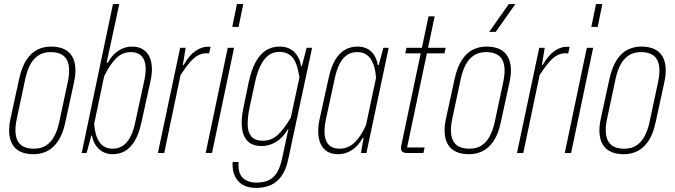

<svg xmlns="http://www.w3.org/2000/svg" viewBox="-20 -749 3304 940"><path d="M145 6Q106 6 80 -6.5Q54 -19 40.5 -42.5Q27 -66 25 -98.5Q23 -131 32 -171L74 -364Q87 -422 110 -456.5Q133 -491 163.5 -506Q194 -521 229 -521Q268 -521 294 -508.5Q320 -496 333.5 -472.5Q347 -449 349 -416.5Q351 -384 342 -344L300 -151Q288 -93 264.5 -58.5Q241 -24 210.5 -9Q180 6 145 6ZM146 -21Q183 -21 207.5 -38Q232 -55 247 -84.5Q262 -114 270 -151L312 -348Q322 -396 316.5 -428.5Q311 -461 289 -477.5Q267 -494 228 -494Q192 -494 167 -477Q142 -460 127 -430.5Q112 -401 104 -364L62 -167Q52 -120 57.5 -87Q63 -54 85 -37.5Q107 -21 146 -21Z M532 6Q492 6 465 -19Q438 -44 430 -85H427L404 0H380L533 -729H564L502 -442H508Q529 -481 560 -501Q591 -521 626 -521Q657 -521 678 -508.5Q699 -496 710.5 -473.5Q722 -451 723.5 -419Q725 -387 716 -348L672 -148Q660 -93 639.5 -59Q619 -25 592 -9.5Q565 6 532 6ZM532 -21Q560 -21 581 -35Q602 -49 617 -76.5Q632 -104 641 -145L686 -353Q697 -403 691.5 -434Q686 -465 667.5 -479.5Q649 -494 621 -494Q579 -494 548 -463Q517 -432 490 -376L441 -143Q445 -85 467 -53Q489 -21 532 -21Z M753 0 862 -515H889L875 -431H879Q907 -479 937 -499.5Q967 -520 996 -520H1011L1004 -488H989Q967 -488 947 -476.5Q927 -465 907.5 -441.5Q888 -418 864 -382L784 0Z M987 0 1095 -515H1126L1018 0ZM1117 -617 1140 -729H1171L1148 -617Z M1234 171Q1174 171 1144.5 135.5Q1115 100 1119 44H1148Q1144 98 1168.5 121.5Q1193 145 1235 145Q1276 145 1301 130.5Q1326 116 1340 89Q1354 62 1362 23L1392 -117H1390Q1364 -73 1330.5 -53.5Q1297 -34 1262 -34Q1216 -34 1192.5 -58Q1169 -82 1164.5 -123.5Q1160 -165 1171 -217L1197 -344Q1210 -405 1231 -444Q1252 -483 1281.5 -502Q1311 -521 1348 -521Q1393 -521 1420 -495Q1447 -469 1454 -425H1458L1481 -515H1508L1392 27Q1381 81 1358.5 112.5Q1336 144 1304.5 157.5Q1273 171 1234 171ZM1266 -60Q1311 -60 1342.5 -91Q1374 -122 1404 -174L1446 -370Q1435 -442 1411.5 -468.5Q1388 -495 1347 -495Q1316 -495 1293 -477Q1270 -459 1254 -425Q1238 -391 1228 -344L1202 -223Q1192 -175 1192.5 -138.5Q1193 -102 1210.5 -81Q1228 -60 1266 -60Z M1636 6Q1604 6 1582.5 -7Q1561 -20 1550 -44Q1539 -68 1538 -99.5Q1537 -131 1545 -167L1589 -367Q1601 -423 1621.5 -456.5Q1642 -490 1669.5 -505.5Q1697 -521 1729 -521Q1771 -521 1796.5 -497.5Q1822 -474 1830 -430H1834L1857 -515H1883L1774 0H1747L1760 -73H1755Q1734 -34 1702.5 -14Q1671 6 1636 6ZM1643 -21Q1683 -21 1714.5 -50Q1746 -79 1772 -137L1821 -368Q1817 -428 1794.5 -461Q1772 -494 1729 -494Q1699 -494 1677.5 -478.5Q1656 -463 1642 -435Q1628 -407 1620 -370L1575 -162Q1566 -117 1570 -85.5Q1574 -54 1592 -37.5Q1610 -21 1643 -21Z M1974 0Q1953 0 1947 -9.5Q1941 -19 1944 -34L2078 -669H2108L1973 -27H2059L2053 0ZM1964 -488 1970 -515H2162L2156 -488Z M2277 6Q2238 6 2212 -6.5Q2186 -19 2172.5 -42.5Q2159 -66 2157 -98.5Q2155 -131 2164 -171L2206 -364Q2219 -422 2242 -456.5Q2265 -491 2295.5 -506Q2326 -521 2361 -521Q2400 -521 2426 -508.5Q2452 -496 2465.5 -472.5Q2479 -449 2481 -416.5Q2483 -384 2474 -344L2432 -151Q2420 -93 2396.5 -58.5Q2373 -24 2342.5 -9Q2312 6 2277 6ZM2278 -21Q2315 -21 2339.5 -38Q2364 -55 2379 -84.5Q2394 -114 2402 -151L2444 -348Q2454 -396 2448.5 -428.5Q2443 -461 2421 -477.5Q2399 -494 2360 -494Q2324 -494 2299 -477Q2274 -460 2259 -430.5Q2244 -401 2236 -364L2194 -167Q2184 -120 2189.5 -87Q2195 -54 2217 -37.5Q2239 -21 2278 -21ZM2375 -593 2471 -729H2503L2407 -593Z M2511 0 2620 -515H2647L2633 -431H2637Q2665 -479 2695 -499.5Q2725 -520 2754 -520H2769L2762 -488H2747Q2725 -488 2705 -476.5Q2685 -465 2665.5 -441.5Q2646 -418 2622 -382L2542 0Z M2745 0 2853 -515H2884L2776 0ZM2875 -617 2898 -729H2929L2906 -617Z M3035 6Q2996 6 2970 -6.5Q2944 -19 2930.5 -42.5Q2917 -66 2915 -98.5Q2913 -131 2922 -171L2964 -364Q2977 -422 3000 -456.5Q3023 -491 3053.5 -506Q3084 -521 3119 -521Q3158 -521 3184 -508.5Q3210 -496 3223.5 -472.5Q3237 -449 3239 -416.5Q3241 -384 3232 -344L3190 -151Q3178 -93 3154.5 -58.5Q3131 -24 3100.5 -9Q3070 6 3035 6ZM3036 -21Q3073 -21 3097.5 -38Q3122 -55 3137 -84.5Q3152 -114 3160 -151L3202 -348Q3212 -396 3206.5 -428.5Q3201 -461 3179 -477.5Q3157 -494 3118 -494Q3082 -494 3057 -477Q3032 -460 3017 -430.5Q3002 -401 2994 -364L2952 -167Q2942 -120 2947.5 -87Q2953 -54 2975 -37.5Q2997 -21 3036 -21Z"/></svg>

Font: Hubot Sans Condensed ExtraLight
Style: Italic
Weight: 200
Width: 3
Italic angle: -12.0243°
Designer: Deni Anggara
Foundry: GitHub, Inc., Subsidiary of Microsoft Corporation
Version: Version 2.000